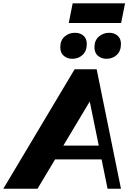

<svg xmlns="http://www.w3.org/2000/svg" viewBox="-74 -1153 812 1173"><path d="M-53.7 0 382 -730H516.5L665 0H583.2L462.2 -592.3L508.5 -590L155.2 0ZM228.7 -179 245.2 -263.5H571.7L555.2 -179ZM368.2 -793.8Q336.5 -793.8 315.4 -812.3Q294.3 -830.8 294.3 -864Q294.3 -906.5 320.9 -929.6Q347.5 -952.7 383.2 -952.7Q415.5 -952.7 435.9 -935Q456.2 -917.2 456.2 -884.5Q456.2 -841.3 430.6 -817.5Q405 -793.8 368.2 -793.8ZM577 -793.8Q545.2 -793.8 524.1 -812.3Q503 -830.8 503 -864Q503 -906.5 530 -929.6Q557 -952.7 592.7 -952.7Q624.2 -952.7 644.6 -935Q665 -917.2 665 -884.5Q665 -841.3 639.4 -817.5Q613.7 -793.8 577 -793.8ZM346 -1012.5 370 -1132.7H690L666 -1012.5Z"/></svg>

Font: Savate ExtraLight
Style: Italic
Weight: 200
Italic angle: -11°
Designer: Max Esnée
Foundry: Plomb Type
Version: Version 2.000